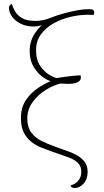

<svg xmlns="http://www.w3.org/2000/svg" viewBox="-20 -757 520 964"><path d="M356 187Q337 187 334 174Q341 173 354 166Q367 159 377.5 144Q388 129 388 105Q388 78 372 62Q356 46 333.5 37Q311 28 290 21L241 4Q215 -5 187.5 -16Q160 -27 137 -45Q114 -63 99.5 -91.5Q85 -120 85 -164Q85 -218 111 -256Q137 -294 176.5 -319Q216 -344 255 -358V-345Q233 -346 203 -364.5Q173 -383 151 -418Q129 -453 129 -500Q129 -550 154.5 -589Q180 -628 220 -653L223 -642Q215 -637 191.5 -630.5Q168 -624 149 -624Q112 -624 84 -638Q56 -652 40.5 -673.5Q25 -695 25 -718Q25 -724 28 -729Q31 -734 39 -737Q45 -719 56 -699.5Q67 -680 91 -666Q115 -652 158 -652Q196 -652 232.5 -667Q269 -682 309 -692Q344 -701 372.5 -706Q401 -711 428 -711Q442 -711 447.5 -707Q453 -703 453 -695Q453 -691 452 -687.5Q451 -684 450 -682Q448 -682 439 -682.5Q430 -683 422 -683Q380 -683 334.5 -672.5Q289 -662 249.5 -640Q210 -618 185.5 -584.5Q161 -551 161 -505Q161 -455 184 -423Q207 -391 238 -375.5Q269 -360 293 -360V-340Q251 -331 210.5 -306Q170 -281 143.5 -244Q117 -207 117 -162Q117 -119 136.5 -92.5Q156 -66 187.5 -50Q219 -34 253 -22L297 -6Q308 -2 328 5Q348 12 369.5 24.5Q391 37 405.5 56.5Q420 76 420 105Q420 142 400 164.5Q380 187 356 187ZM324 -336Q314 -336 294.5 -337Q275 -338 259 -339V-364Q286 -369 323 -373.5Q360 -378 384 -379Q385 -377 385.5 -373.5Q386 -370 386 -367Q386 -352 369 -344Q352 -336 324 -336Z"/></svg>

Font: Arima Thin
Style: Regular
Weight: 100
Designer: Joana Correia and Natanael Gama
Foundry: NDISCOVER
Version: Version 1.101;gftools[0.9.23]